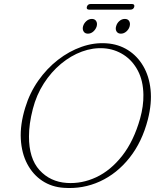

<svg xmlns="http://www.w3.org/2000/svg" viewBox="-20 -930 798 964"><path d="M515 -712.5Q574.5 -708.5 622 -678.8Q669.5 -649 699.2 -598.2Q729 -547.5 736 -479.5Q743 -411.5 722.5 -330.5Q693.5 -217.5 630.5 -138Q567.5 -58.5 482 -19.2Q396.5 20 300 13Q239.5 9 192.2 -22.2Q145 -53.5 116.8 -107Q88.5 -160.5 84.5 -232.2Q80.5 -304 106.5 -389Q129 -463.5 172 -524.8Q215 -586 271 -629.5Q327 -673 389.8 -695Q452.5 -717 515 -712.5ZM315.5 -11.5Q391 -6.5 463.2 -40.2Q535.5 -74 593.5 -147.8Q651.5 -221.5 683.5 -335Q701 -398 700 -454Q699 -524.5 672.2 -575.2Q645.5 -626 600.8 -654.8Q556 -683.5 502.5 -687.5Q447 -691.5 391.2 -671Q335.5 -650.5 286.2 -609.5Q237 -568.5 200 -511Q163 -453.5 145 -383.5Q135 -345 130.2 -310.5Q125.5 -276 125.5 -245.5Q125 -134.5 178.5 -75.8Q232 -17 315.5 -11.5ZM421.5 -761Q406.5 -761 399.8 -772Q393 -783 397 -798Q401.5 -813.5 413.8 -824.2Q426 -835 441.5 -835Q456 -835 462.8 -824.2Q469.5 -813.5 465.5 -798Q461 -783 448.8 -772Q436.5 -761 421.5 -761ZM587 -761Q572 -761 565.2 -772Q558.5 -783 563 -798Q567 -813.5 579.2 -824.2Q591.5 -835 607 -835Q622 -835 628.5 -824.2Q635 -813.5 631 -798Q627 -783 614.5 -772Q602 -761 587 -761ZM416 -895.5Q420 -910 436 -910H641.5Q657.5 -910 654 -895.5Q650 -881.5 634 -881.5H428.5Q412.5 -881.5 416 -895.5Z"/></svg>

Font: Fraunces 9pt Soft Thin
Style: Italic
Weight: 100
Italic angle: -16°
Version: Version 1.000;[b76b70a41]